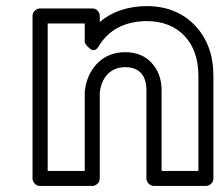

<svg xmlns="http://www.w3.org/2000/svg" viewBox="-20 -592 728 637"><path d="M87.9 0V-539.1Q87.9 -549.8 95.7 -556.9Q103.5 -564 112.8 -564H286.1Q296.9 -564 304 -556.2Q311 -548.3 311 -539.1V-519Q370.6 -570.3 465.8 -571.8Q565.4 -571.8 626.7 -507.6Q688 -443.4 688 -339.8V0Q688 10.7 680.2 17.8Q672.4 24.9 663.1 24.9H491.2Q480.5 24.9 473.1 17.1Q465.8 9.3 465.8 0V-292Q465.8 -330.1 447.8 -349.6Q429.7 -369.1 396 -369.1Q360.4 -369.1 337.9 -346.7Q315.4 -324.2 311 -284.2V0Q311 10.7 303.2 17.8Q295.4 24.9 286.1 24.9H112.8Q102.1 24.9 95 17.1Q87.9 9.3 87.9 0ZM138.2 -24.9H261.2V-285.2V-288.1Q267.1 -345.2 303.2 -382.1Q339.4 -418.9 396 -418.9Q449.7 -418.9 482.9 -383.5Q516.1 -348.1 516.1 -292V-24.9H638.2V-339.8Q638.2 -424.8 591.6 -473.4Q544.9 -522 465.8 -522Q356.9 -520.5 307.1 -438Q301.3 -428.2 294.4 -426.3Q287.6 -424.3 282 -428Q276.4 -431.6 271.5 -436.8Q266.6 -441.9 263.7 -446.3L261.2 -451.2V-514.2H138.2Z"/></svg>

Font: Trueno Bold Outline
Style: Regular
Weight: 700
Width: 6
Designer: Julieta Ulanovsky
Foundry: Julieta Ulanovsky
Version: Version 3.001b | FøM Fix